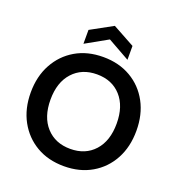

<svg xmlns="http://www.w3.org/2000/svg" viewBox="-161 -1052 1113 1197"><g transform="rotate(20 395.5 -453.5)"><path d="M396 12Q291 12 212.5 -34Q134 -80 89.5 -161.5Q45 -243 45 -350Q45 -457 89.5 -538.5Q134 -620 212.5 -666Q291 -712 396 -712Q500 -712 579 -666Q658 -620 702 -538.5Q746 -457 746 -350Q746 -243 702 -161.5Q658 -80 579 -34Q500 12 396 12ZM396 -103Q496 -103 555.5 -169Q615 -235 615 -350Q615 -465 555.5 -531Q496 -597 396 -597Q296 -597 236 -531Q176 -465 176 -350Q176 -235 236 -169Q296 -103 396 -103ZM250 -747V-839L396 -919L542 -839V-747L396 -829Z"/></g></svg>

Font: Firefly Display
Style: Bold
Weight: 700
Designer: Colophon Foundry, Jonny Pinhorn
Foundry: Colophon Foundry
Version: Version 1.200; ttfautohint (v1.8.3)